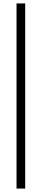

<svg xmlns="http://www.w3.org/2000/svg" viewBox="-20 -825 243 1120"><path d="M76.4 275V-805H126.9V275Z"/></svg>

Font: Platypi Light
Style: Regular
Weight: 300
Designer: David Sargent
Foundry: Bolt Cutter Type
Version: Version 1.200